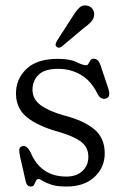

<svg xmlns="http://www.w3.org/2000/svg" viewBox="-20 -674 448 703"><path d="M223 -27.5Q260 -27.5 281.8 -47.8Q303.5 -68 303.5 -99.5Q303.5 -135.5 276.2 -155.5Q249 -175.5 195.5 -191Q120.5 -211.5 79.5 -244Q38.5 -276.5 38.5 -332Q38.5 -385 77 -421.8Q115.5 -458.5 191 -458.5Q236 -458.5 259.8 -446.8Q283.5 -435 295.5 -435Q301 -435 304 -441Q307 -447 311 -453Q315 -459 323.5 -459Q340 -459 348 -435.5L376.5 -350Q386.5 -319.5 369 -313.5Q350 -307 337.5 -329.5Q314 -378 276.2 -400Q238.5 -422 193 -422Q143 -422 121 -400Q99 -378 99 -345.5Q99 -310.5 129.5 -288.5Q160 -266.5 215.5 -251Q286 -233 324.8 -201Q363.5 -169 363.5 -112.5Q363.5 -61 326 -26Q288.5 9 223.5 9Q189 9 168.2 2.2Q147.5 -4.5 136.8 -11.5Q126 -18.5 121.5 -18.5Q114.5 -18.5 111.5 -11.5Q108.5 -4.5 105 2.2Q101.5 9 93.5 9Q78 9 74 -10.5L54 -98.5Q50 -115.5 50.5 -125.5Q51 -135.5 60.5 -138.5Q78 -144 92 -116Q129 -27.5 223 -27.5ZM243.5 -610Q257 -632 269 -644.5Q281 -657 298.5 -653.5Q312.5 -651 319.5 -640Q326.5 -629 324.5 -616.5Q322.5 -603.5 312.5 -593Q302.5 -582.5 287 -571.5L205.5 -503Q194.5 -495.5 187 -503Q182.5 -507 183.8 -512.5Q185 -518 188 -523.5Z"/></svg>

Font: Fraunces 72pt S100 Light
Style: Regular
Weight: 300
Version: Version 1.000; ttfautohint (v1.8.3)